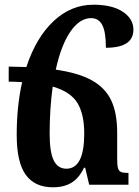

<svg xmlns="http://www.w3.org/2000/svg" viewBox="-20 -785 589 816"><path d="M217 -489Q314 -475 370.5 -443.5Q427 -412 452.5 -358.5Q478 -305 478 -221V-110Q478 -82 481.5 -70Q485 -58 494.5 -54Q504 -50 526 -50V0H359L342 -72H337Q316 -28 284 -8.5Q252 11 205 11Q128 11 89.5 -42Q51 -95 51 -212Q51 -333 74 -436Q40 -438 17 -438V-502L92 -500Q133 -625 207.5 -695Q282 -765 377 -765Q457 -765 502 -735Q547 -705 547 -659Q547 -582 430 -582Q430 -650 414.5 -679Q399 -708 367 -708Q319 -708 279.5 -651Q240 -594 217 -489ZM204 -417Q191 -323 191 -217Q191 -138 208.5 -103Q226 -68 262 -68Q338 -68 338 -217Q338 -300 309 -347.5Q280 -395 204 -417Z"/></svg>

Font: Noto Serif Armenian SmBd Narrow
Style: Regular
Weight: 600
Width: 4
Designer: Monotype Design team
Foundry: Monotype Imaging Inc.
Version: Version 1.000